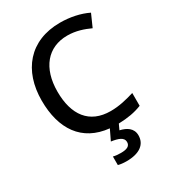

<svg xmlns="http://www.w3.org/2000/svg" viewBox="-226 -845 1087 1207"><g transform="rotate(-30 317.5 -242.0)"><path d="M477 136C477 83 435 59 389 49L407 10C475 8 525 -1 576 -21V-114C520 -97 465 -83 403 -83C249 -83 173 -187 173 -356C173 -527 260 -631 402 -631C465 -631 518 -612 564 -591L604 -681C547 -709 475 -724 403 -724C181 -724 59 -573 59 -357C59 -150 152 -11 343 8L307 83C358 90 394 103 394 136C394 166 370 177 326 177C306 177 285 175 271 171V233C284 237 307 240 331 240C426 240 477 201 477 136Z"/></g></svg>

Font: Noto Sans Georgian Medium
Style: Regular
Weight: 500
Designer: Monotype Design Team, Akaki Razmadze
Foundry: Google LLC
Version: Version 2.005